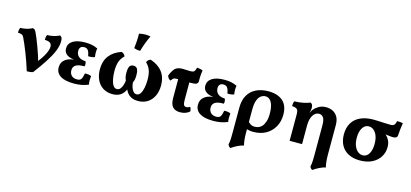

<svg xmlns="http://www.w3.org/2000/svg" viewBox="-75 -1295 4530 2116"><g transform="rotate(15 2190.0 -237.0)"><path d="M216 9Q202 -37 185.5 -85Q169 -133 150.5 -180Q132 -227 114.5 -268.5Q97 -310 81 -343Q71 -363 56 -369Q41 -375 12 -377Q12 -392 14.5 -406.5Q17 -421 23 -434Q65 -434 102.5 -444.5Q140 -455 158 -467Q174 -463 181.5 -456.5Q189 -450 198 -431Q209 -408 225 -370Q241 -332 257.5 -286.5Q274 -241 290 -193.5Q306 -146 317 -104H288Q352 -188 375.5 -237Q399 -286 399 -319Q399 -346 383 -360Q367 -374 319 -377Q319 -392 321 -406.5Q323 -421 330 -434Q371 -434 410.5 -444.5Q450 -455 469 -467Q484 -460 490.5 -447.5Q497 -435 497 -408Q497 -355 472 -294Q447 -233 400 -160.5Q353 -88 287 0Q274 5 254 7.5Q234 10 216 9Z M753 6Q650 6 597.5 -27.5Q545 -61 545 -124Q545 -184 592.5 -218Q640 -252 733 -252V-247Q649 -247 609 -272.5Q569 -298 569 -346Q569 -402 618.5 -433Q668 -464 759 -464Q801 -464 835 -457Q869 -450 902 -434Q897 -410 897.5 -386Q898 -362 902 -336Q887 -329 866 -326.5Q845 -324 827 -326Q820 -369 805.5 -390Q791 -411 760 -411Q732 -411 719 -396Q706 -381 706 -355Q706 -314 734.5 -290Q763 -266 813 -265Q820 -251 821 -235.5Q822 -220 817 -207Q752 -209 720 -189.5Q688 -170 688 -129Q688 -92 710.5 -69.5Q733 -47 773 -47Q808 -47 821 -66.5Q834 -86 842 -133Q860 -135 880.5 -132.5Q901 -130 915 -122Q912 -97 912 -72.5Q912 -48 916 -25Q878 -9 838 -1.5Q798 6 753 6Z M1192 9Q1131 9 1085 -19.5Q1039 -48 1014 -100.5Q989 -153 989 -223Q989 -314 1035.5 -375.5Q1082 -437 1171 -467Q1204 -458 1215 -427Q1178 -392 1163.5 -350Q1149 -308 1149 -244Q1149 -194 1157.5 -151.5Q1166 -109 1182.5 -83.5Q1199 -58 1225 -58Q1248 -58 1263 -75.5Q1278 -93 1287 -120Q1296 -147 1298 -175Q1288 -194 1284.5 -214.5Q1281 -235 1281 -260Q1281 -297 1287.5 -317.5Q1294 -338 1307 -346.5Q1320 -355 1338 -355Q1356 -355 1369 -346.5Q1382 -338 1388.5 -317.5Q1395 -297 1395 -260Q1395 -235 1391.5 -214.5Q1388 -194 1378 -175Q1380 -147 1389 -120Q1398 -93 1413 -75.5Q1428 -58 1450 -58Q1476 -58 1493 -83.5Q1510 -109 1518.5 -151.5Q1527 -194 1527 -244Q1527 -308 1512 -350Q1497 -392 1461 -427Q1471 -458 1504 -467Q1594 -437 1640.5 -375.5Q1687 -314 1687 -223Q1687 -153 1661.5 -100.5Q1636 -48 1590.5 -19.5Q1545 9 1484 9Q1423 9 1386 -19.5Q1349 -48 1332.5 -98.5Q1316 -149 1316 -213H1360Q1360 -149 1343.5 -98.5Q1327 -48 1290 -19.5Q1253 9 1192 9ZM1365 -531Q1344 -531 1327.5 -534Q1311 -537 1295 -543Q1300 -584 1302.5 -629Q1305 -674 1304 -711Q1322 -715 1340 -717.5Q1358 -720 1376 -720Q1409 -720 1434 -713Q1412 -668 1395.5 -623.5Q1379 -579 1365 -531Z M1772 -301Q1757 -308 1747 -321.5Q1737 -335 1734 -349Q1751 -392 1769 -416.5Q1787 -441 1810 -451Q1833 -461 1866 -461Q1889 -461 1913.5 -459.5Q1938 -458 1958 -458Q1988 -458 1999.5 -469Q2011 -480 2020 -515Q2037 -514 2056 -510Q2075 -506 2086 -500Q2080 -464 2078 -428.5Q2076 -393 2077 -366Q2070 -347 2055 -341Q2040 -335 1997 -335Q1973 -335 1943 -336Q1913 -337 1885.5 -337.5Q1858 -338 1837 -338Q1820 -338 1810 -335.5Q1800 -333 1792 -325Q1784 -317 1772 -301ZM1963 9Q1908 9 1879.5 -22Q1851 -53 1851 -123V-356H1979V-139Q1979 -95 1987.5 -79.5Q1996 -64 2015 -64Q2037 -64 2057 -78Q2071 -60 2072 -29Q2056 -13 2027 -2Q1998 9 1963 9Z M2342 6Q2239 6 2186.5 -27.5Q2134 -61 2134 -124Q2134 -184 2181.5 -218Q2229 -252 2322 -252V-247Q2238 -247 2198 -272.5Q2158 -298 2158 -346Q2158 -402 2207.5 -433Q2257 -464 2348 -464Q2390 -464 2424 -457Q2458 -450 2491 -434Q2486 -410 2486.5 -386Q2487 -362 2491 -336Q2476 -329 2455 -326.5Q2434 -324 2416 -326Q2409 -369 2394.5 -390Q2380 -411 2349 -411Q2321 -411 2308 -396Q2295 -381 2295 -355Q2295 -314 2323.5 -290Q2352 -266 2402 -265Q2409 -251 2410 -235.5Q2411 -220 2406 -207Q2341 -209 2309 -189.5Q2277 -170 2277 -129Q2277 -92 2299.5 -69.5Q2322 -47 2362 -47Q2397 -47 2410 -66.5Q2423 -86 2431 -133Q2449 -135 2469.5 -132.5Q2490 -130 2504 -122Q2501 -97 2501 -72.5Q2501 -48 2505 -25Q2467 -9 2427 -1.5Q2387 6 2342 6Z M2848 -467Q2954 -467 3013 -415Q3072 -363 3072 -259Q3072 -181 3037.5 -120Q3003 -59 2942 -25Q2881 9 2799 9Q2776 9 2757 5.5Q2738 2 2715 -4V-97Q2732 -75 2752 -62.5Q2772 -50 2801 -50Q2819 -50 2841 -57Q2863 -64 2881.5 -84Q2900 -104 2912.5 -141Q2925 -178 2925 -236Q2925 -285 2914.5 -323Q2904 -361 2883 -383Q2862 -405 2829 -405Q2805 -405 2780.5 -388.5Q2756 -372 2741 -332.5Q2726 -293 2726 -225V40Q2726 84 2730 119.5Q2734 155 2741 180Q2704 189 2669 206.5Q2634 224 2603 246Q2591 241 2584 232Q2577 223 2573 212Q2577 197 2579 181.5Q2581 166 2582 140Q2583 114 2583 69V-210Q2583 -293 2615 -350Q2647 -407 2707 -437Q2767 -467 2848 -467Z M3537 246Q3525 241 3518 232Q3511 223 3508 212Q3512 197 3514 181.5Q3516 166 3517 140Q3518 114 3518 69V-260Q3518 -322 3499.5 -347Q3481 -372 3451 -372Q3424 -372 3402.5 -353.5Q3381 -335 3368 -299.5Q3355 -264 3355 -211V0H3213V-296Q3213 -325 3208.5 -341.5Q3204 -358 3188.5 -366.5Q3173 -375 3140 -377Q3140 -392 3142 -406.5Q3144 -421 3151 -434Q3204 -434 3253.5 -444.5Q3303 -455 3327 -467Q3341 -461 3348 -448.5Q3355 -436 3355 -412Q3355 -401 3352.5 -385.5Q3350 -370 3345 -353Q3351 -363 3357 -375.5Q3363 -388 3374 -400Q3395 -425 3428.5 -443.5Q3462 -462 3508 -462Q3547 -462 3581.5 -446Q3616 -430 3638 -394Q3660 -358 3660 -299V40Q3660 84 3664 119.5Q3668 155 3675 180Q3638 189 3603 206.5Q3568 224 3537 246Z M4016 9Q3939 9 3884 -19.5Q3829 -48 3800.5 -100.5Q3772 -153 3772 -224Q3772 -302 3805 -356Q3838 -410 3900 -437.5Q3962 -465 4046 -465Q4071 -465 4103 -463.5Q4135 -462 4171.5 -460Q4208 -458 4243 -458Q4272 -458 4284.5 -473.5Q4297 -489 4301 -516Q4318 -517 4336 -515.5Q4354 -514 4368 -510Q4363 -476 4358 -435Q4353 -394 4351 -357Q4345 -344 4333 -338.5Q4321 -333 4302 -333Q4280 -333 4250.5 -337.5Q4221 -342 4178 -343L4173 -372Q4200 -357 4223 -335.5Q4246 -314 4260 -283.5Q4274 -253 4274 -210Q4274 -149 4242.5 -99Q4211 -49 4153.5 -20Q4096 9 4016 9ZM4031 -54Q4076 -54 4101.5 -96.5Q4127 -139 4127 -208Q4127 -289 4095 -334.5Q4063 -380 4017 -380Q3972 -380 3945.5 -337.5Q3919 -295 3919 -225Q3919 -170 3935 -131.5Q3951 -93 3976.5 -73.5Q4002 -54 4031 -54Z"/></g></svg>

Font: Vollkorn
Style: Bold
Weight: 700
Designer: Friedrich Althausen
Foundry: Friedrich Althausen
Version: Version 5.000